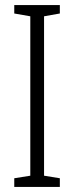

<svg xmlns="http://www.w3.org/2000/svg" viewBox="-20 -734 291 754"><path d="M215 0V-34L153 -44V-670L215 -681V-714H36V-681L99 -670V-44L36 -34V0Z"/></svg>

Font: Noto Sans Devanagari ExtraCondensed Light
Style: Regular
Weight: 300
Width: 2
Designer: Jelle Bosma - Monotype Design Team
Foundry: Monotype Imaging Inc.
Version: Version 2.004